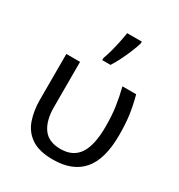

<svg xmlns="http://www.w3.org/2000/svg" viewBox="-190 -931 993 1067"><g transform="rotate(30 306.5 -397.5)"><path d="M307 10Q218 10 168.5 -23.5Q119 -57 99 -114.5Q79 -172 79 -243V-536H167V-246Q167 -160 202 -111Q237 -62 314 -62Q394 -62 432 -119Q470 -176 470 -296Q470 -366 462 -421Q454 -476 439 -536H527Q543 -477 551 -421.5Q559 -366 559 -292Q559 -137 495.5 -63.5Q432 10 307 10ZM269 -606V-620Q278 -644 287 -677Q296 -710 303 -744Q310 -778 314 -805H408V-794Q402 -772 388.5 -738.5Q375 -705 357.5 -669.5Q340 -634 322 -606Z"/></g></svg>

Font: Apis
Style: Regular
Weight: 400
Designer: Monotype Design Team
Foundry: Monotype Imaging Inc.
Version: Version 2.000; build 0001